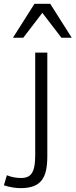

<svg xmlns="http://www.w3.org/2000/svg" viewBox="-89 -786 393 999"><path d="M157.2 26.9Q157.2 68.8 150.6 99.9Q144 130.9 128.2 151.6Q112.3 172.4 85.4 182.6Q58.6 192.9 18.1 192.9Q-1.5 192.9 -23.9 189.2Q-46.4 185.5 -68.8 178.2L-53.2 126Q-35.6 132.8 -17.6 136.5Q0.5 140.1 21 140.1Q42 140.1 56.2 133.3Q70.3 126.5 78.6 111.8Q86.9 97.2 90.6 74.5Q94.2 51.8 94.2 20V-512.2H157.2ZM230.5 -589.8 131.3 -719.2 32.2 -589.8H-21.5L90.3 -766.1H172.4L284.2 -589.8Z"/></svg>

Font: Clear Sans Light
Style: Regular
Weight: 300
Foundry: Intel Corporation
Version: Version 1.00